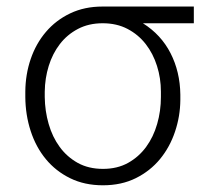

<svg xmlns="http://www.w3.org/2000/svg" viewBox="-20 -548 640 578"><path d="M563.5 -478H410.2Q464.8 -443.8 493.4 -387.9Q522 -332 522.9 -263.2V-247.1Q522.5 -197.8 506.8 -151.4Q491.2 -105 461.7 -69.1Q432.1 -33.2 388.9 -11.7Q345.7 9.8 290 9.8Q234.4 9.8 191.2 -11.5Q147.9 -32.7 117.9 -69.1Q87.9 -105.5 72.3 -153.8Q56.6 -202.1 56.2 -255.9V-272Q56.6 -324.2 72.5 -370.6Q88.4 -417 118.4 -452.1Q148.4 -487.3 191.4 -507.8Q234.4 -528.3 288.6 -528.3H563.5ZM114.7 -255.9Q115.2 -213.9 126.5 -174.8Q137.7 -135.7 159.7 -105.7Q181.6 -75.7 214.1 -57.6Q246.6 -39.6 290 -39.6Q333 -39.6 365.5 -57.6Q397.9 -75.7 419.9 -105.7Q441.9 -135.7 453.1 -174.8Q464.4 -213.9 464.4 -255.9V-272Q464.4 -312.5 452.6 -349.6Q440.9 -386.7 418.7 -415.3Q396.5 -443.8 364 -460.9Q331.5 -478 289.1 -478Q247.1 -478 214.6 -460.9Q182.1 -443.8 160.2 -415.3Q138.2 -386.7 126.7 -349.6Q115.2 -312.5 114.7 -272Z"/></svg>

Font: Roboto Mono Light
Style: Regular
Weight: 300
Designer: Google
Version: Version 2.000985; 2015; ttfautohint (v1.3)